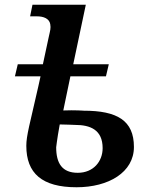

<svg xmlns="http://www.w3.org/2000/svg" viewBox="-20 -780 614 810"><path d="M303 10C438 10 545 -53 545 -160C545 -272 474 -313 333 -313C334 -313 297 -316 247 -314L277 -458H427L439 -509H289L342 -760H117L107 -711H137C163 -711 188 -702 192 -678C195 -660 192 -653 185 -621L161 -509H55L43 -458H151L142 -417C106 -258 91 -208 91 -165C91 -49 157 10 303 10ZM308 -51C242 -51 217 -91 217 -159C217 -156 220 -190 232 -255C259 -255 287 -253 297 -253C360 -253 413 -233 413 -155C413 -99 374 -51 308 -51Z"/></svg>

Font: Noto Serif Semi
Style: Italic
Weight: 600
Italic angle: -12°
Designer: Monotype Design Team
Foundry: Monotype Imaging Inc.
Version: Version 1.901